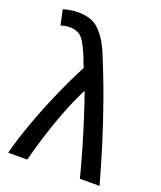

<svg xmlns="http://www.w3.org/2000/svg" viewBox="-143 -866 800 956"><g transform="rotate(20 257.0 -388.0)"><path d="M16 0Q37 -81 70.5 -173Q104 -265 144 -356Q184 -447 225 -525Q219 -539 213.5 -553Q208 -567 204 -579Q186 -621 171.5 -646Q157 -671 138 -681.5Q119 -692 89 -692Q76 -692 65 -689.5Q54 -687 44 -684L27 -764Q39 -768 59.5 -772Q80 -776 107 -776Q177 -776 215.5 -739Q254 -702 281 -642Q329 -528 370 -413.5Q411 -299 443.5 -193Q476 -87 500 0H396Q380 -62 359 -135Q338 -208 314.5 -282Q291 -356 268 -420Q233 -351 204 -275Q175 -199 153 -127.5Q131 -56 117 0Z"/></g></svg>

Font: Ubuntu Sans Medium
Style: Regular
Weight: 500
Designer: Dalton Maag Ltd
Foundry: Dalton Maag Ltd
Version: Version 1.006; ttfautohint (v1.8.4.7-5d5b)